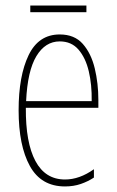

<svg xmlns="http://www.w3.org/2000/svg" viewBox="-20 -661 420 691"><path d="M195 -537Q248 -537 278 -503Q308 -469 321 -415Q334 -361 334 -301V-273H73Q72 -148 107.5 -81.5Q143 -15 214 -15Q266 -15 318 -52V-22Q297 -8 271 1Q245 10 214 10Q128 10 87.5 -63.5Q47 -137 47 -264Q47 -388 83 -462.5Q119 -537 195 -537ZM195 -512Q143 -512 111 -459Q79 -406 74 -297H310Q311 -356 299.5 -404.5Q288 -453 262.5 -482.5Q237 -512 195 -512ZM291 -641V-617H89V-641Z"/></svg>

Font: Noto Sans Sinhala UI ExtraCondensed Thin
Style: Regular
Weight: 100
Width: 2
Designer: Jelle Bosma - Monotype Design Team
Foundry: Monotype Imaging Inc.
Version: Version 2.006; ttfautohint (v1.8.4.7-5d5b)